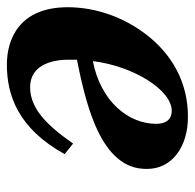

<svg xmlns="http://www.w3.org/2000/svg" viewBox="-24 -518 554 545"><g transform="rotate(-90 252.5 -245.0)"><path d="M46 -104C46 -33 109 12 194 12C293 12 370 -34 424 -102C478 -170 505 -252 505 -329C505 -467 414 -502 342 -502C255 -502 161 -470 88 -338L118 -314C171 -390 218 -436 278 -436C337 -436 356 -381 356 -327V-303C206 -274 135 -242 92 -204C53 -168 46 -135 46 -104ZM174 -78C174 -156 236 -235 352 -258C338 -143 270 -34 211 -34C187 -34 174 -50 174 -78Z"/></g></svg>

Font: Heuristica
Style: Bold Italic
Weight: 700
Italic angle: -13°
Version: Version 1.0.1